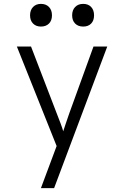

<svg xmlns="http://www.w3.org/2000/svg" viewBox="-20 -790 640 990"><path d="M191 180 272 -37 67 -550H140L273 -204Q283 -179 292.5 -153.5Q302 -128 306 -113Q311 -128 319.5 -154Q328 -180 337 -205L462 -550H533L259 180ZM409 -653Q383 -653 367.5 -668.5Q352 -684 352 -711Q352 -738 367.5 -754Q383 -770 409 -770Q435 -770 450 -754Q465 -738 465 -711Q465 -684 450 -668.5Q435 -653 409 -653ZM191 -653Q166 -653 150.5 -668.5Q135 -684 135 -711Q135 -738 150.5 -754Q166 -770 191 -770Q217 -770 232.5 -754Q248 -738 248 -711Q248 -684 232.5 -668.5Q217 -653 191 -653Z"/></svg>

Font: JetBrains Mono NL ExtraLight
Style: Regular
Weight: 200
Designer: Philipp Nurullin, Konstantin Bulenkov
Foundry: JetBrains
Version: Version 2.304; ttfautohint (v1.8.4.7-5d5b)